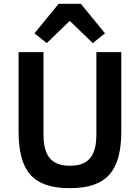

<svg xmlns="http://www.w3.org/2000/svg" viewBox="-20 -970 729 1002"><path d="M286 -950 160 -796 224 -745 344 -861 464 -745 528 -796 402 -950ZM77 -698V-286C77 -81 148 12 344 12C540 12 613 -81 613 -286V-698H483V-269C483 -160 445 -105 345 -105C245 -105 207 -160 207 -269V-698Z"/></svg>

Font: Braiins Sans SemiBold
Style: Regular
Weight: 600
Designer: Mike Abbink, Paul van der Laan, Pieter van Rosmalen, Jiri Chlebus, Lubos Buracinsky
Foundry: Bold Monday, Sudetype
Version: Version 1.000;hotconv 1.0.109;makeotfexe 2.5.65596